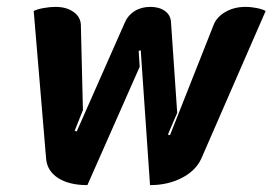

<svg xmlns="http://www.w3.org/2000/svg" viewBox="-20 -529 792 558"><path d="M114 -68 78 -497Q87 -502 106 -505.5Q125 -509 141 -509Q173 -509 193.5 -494.5Q214 -480 215 -457L221 -209L197 -149L203 -147L343 -464Q352 -485 371.5 -497Q391 -509 417 -509Q443 -509 459.5 -497Q476 -485 477 -464L495 -201L468 -138L474 -136L601 -457Q610 -480 635.5 -494.5Q661 -509 693 -509Q710 -509 727 -505.5Q744 -502 752 -497L565 -68Q549 -33 508.5 -12Q468 9 416 9L389 -383L383 -381L386 -335L234 9Q181 9 149 -11.5Q117 -32 114 -68Z"/></svg>

Font: K2D ExtraBold
Style: Italic
Weight: 800
Italic angle: -10°
Designer: Katatrad Aksorn Co.,Ltd.
Foundry: Cadson Demak Co.,Ltd.
Version: Version 1.000; ttfautohint (v1.6)